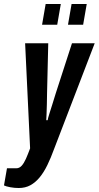

<svg xmlns="http://www.w3.org/2000/svg" viewBox="-75 -744 495 963"><path d="M19 199Q-3 199 -24 195Q-45 191 -55 186L-40 100H7Q22 100 33.5 87.5Q45 75 55 52.5Q65 30 76 0L51 -527H167L161 -277Q161 -247 160 -220Q159 -193 158.5 -173Q158 -153 157 -141H164Q164 -144 166.5 -153Q169 -162 174 -178Q179 -194 187 -219Q195 -244 205 -277L286 -527H400L196 4Q180 48 162.5 84Q145 120 124 145.5Q103 171 77.5 185Q52 199 19 199ZM136 -620 154 -724H230L212 -620ZM266 -620 284 -724H360L342 -620Z"/></svg>

Font: Archivo ExtraCondensed
Style: Bold Italic
Weight: 700
Width: 2
Italic angle: -10°
Designer: Hector Gatti
Foundry: Omnibus-Type
Version: Version 2.001